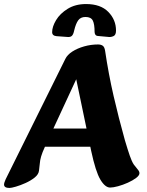

<svg xmlns="http://www.w3.org/2000/svg" viewBox="-35 -916 729 950"><path d="M12 14Q-15 14 -15 -3Q-15 -11 -7 -29L288 -624Q298 -645 323 -661Q348 -677 381.5 -686.5Q415 -696 450 -696Q464 -696 473 -690Q482 -684 485 -665Q502 -550 527 -441.5Q552 -333 583 -222Q597 -175 607 -146Q617 -117 627 -102Q638 -87 646.5 -77.5Q655 -68 655 -59Q655 -48 638.5 -35.5Q622 -23 597.5 -12Q573 -1 549 5.5Q525 12 510 12Q485 12 461.5 -27.5Q438 -67 416 -170L329 -587L377 -599L187 -189Q174 -161 168.5 -142Q163 -123 162 -107.5Q161 -92 158 -72Q156 -53 136.5 -37.5Q117 -22 91.5 -10.5Q66 1 43.5 7.5Q21 14 12 14ZM144 -190V-280H516V-190ZM391 -896Q463 -896 501 -857Q539 -818 539 -765Q539 -743 527 -737.5Q515 -732 504 -733L449 -738Q440 -739 436.5 -745Q433 -751 433 -758Q433 -797 424 -814.5Q415 -832 388 -832Q364 -832 352 -815.5Q340 -799 332 -765Q328 -746 321 -739Q314 -732 300 -733L245 -737Q234 -738 228.5 -743Q223 -748 223 -757Q223 -784 242.5 -816.5Q262 -849 300 -872.5Q338 -896 391 -896Z"/></svg>

Font: Alkatra
Style: Regular
Weight: 400
Designer: Suman Bhandary
Version: Version 1.100;gftools[0.9.22]